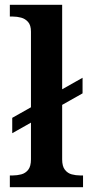

<svg xmlns="http://www.w3.org/2000/svg" viewBox="-20 -780 381 800"><path d="M21 0V-49H34Q51 -49 68.5 -53.5Q86 -58 97.5 -72.5Q109 -87 109 -116V-269L31 -225V-289L109 -333V-648Q109 -675 97 -688.5Q85 -702 68 -706.5Q51 -711 34 -711H21V-760H239V-408L324 -456V-391L239 -343V-116Q239 -87 250.5 -72.5Q262 -58 279 -53.5Q296 -49 314 -49H326V0Z"/></svg>

Font: Noto Serif Toto SemiBold
Style: Regular
Weight: 600
Designer: Monotype Design Team
Foundry: Monotype Imaging Inc.
Version: Version 2.001; ttfautohint (v1.8.4.7-5d5b)